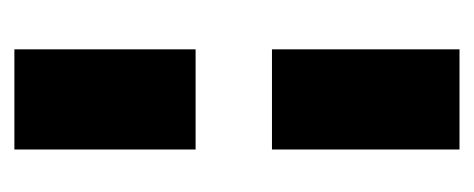

<svg xmlns="http://www.w3.org/2000/svg" viewBox="-216 -284 659 267"><g transform="rotate(-90 113.5 -150.5)"><path d="M178.4 -101.8V159H39.1V-101.8ZM178.4 -460V-208H39.1V-460Z"/></g></svg>

Font: Genos Thin
Style: Regular
Weight: 100
Designer: Robert E. Leuschke
Foundry: Robert E. Leuschke
Version: Version 1.010